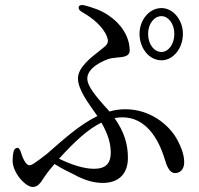

<svg xmlns="http://www.w3.org/2000/svg" viewBox="-20 -742 790 761"><path d="M533 -608C533 -551 571 -503 620 -503C667 -503 705 -551 705 -608C705 -662 667 -710 620 -710C571 -710 533 -662 533 -608ZM30 -105C30 -58 80 -1 110 -1C130 -1 141 -17 154 -38C161 -47 169 -60 176 -68L196 -92C224 -74 252 -61 276 -49L291 -41C326 -25 355 -17 388 -17C448 -17 487 -51 487 -116C487 -170 473 -218 434 -274C445 -276 455 -277 465 -277C555 -277 606 -198 632 -114C641 -83 652 -56 674 -56C699 -56 710 -77 710 -98C710 -125 702 -152 681 -191C649 -248 575 -309 477 -309C455 -309 433 -306 414 -300C409 -306 402 -314 396 -320C363 -358 326 -399 326 -431C326 -473 388 -503 420 -511L445 -514C469 -516 494 -518 494 -542C494 -597 459 -649 410 -681C382 -701 348 -712 314 -721C302 -724 294 -721 292 -715C290 -708 294 -701 304 -695C350 -669 388 -636 404 -597C410 -581 409 -570 397 -559L375 -541C340 -514 289 -474 289 -432C289 -386 330 -334 366 -282C296 -248 232 -190 167 -133C118 -95 106 -87 96 -87C85 -87 72 -108 63 -138C59 -151 54 -157 48 -156C41 -155 35 -150 33 -138C31 -128 30 -117 30 -105ZM214 -113C274 -179 328 -230 382 -256C407 -212 419 -176 419 -136C419 -96 400 -73 353 -73C310 -73 259 -91 214 -113ZM567 -608C567 -648 591 -678 620 -678C647 -678 671 -648 671 -608C671 -566 647 -536 620 -536C591 -536 567 -566 567 -608Z"/></svg>

Font: 寒蝉锦书宋 CompactLight
Style: Bold
Weight: 400
Width: 4
Designer: 寒蝉锦书宋{Warren} 思源宋体{Ryoko NISHIZUKA 西塚涼子 (kana & ideographs); Frank Grießhammer (Latin, Greek & Cyrillic); Wenlong ZHANG 
Foundry: Adobe & ChillType
Version: Version 2.000;Glyphs 3.1.1 (3135)